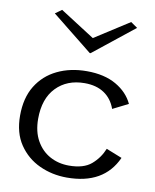

<svg xmlns="http://www.w3.org/2000/svg" viewBox="-88 -851 751 931"><g transform="rotate(10 287.5 -385.5)"><path d="M305 13Q232 13 169.5 -16Q107 -45 68.5 -102Q30 -159 30 -244Q30 -331 66.5 -390.5Q103 -450 167 -481Q231 -512 312 -512Q399 -512 457 -478.5Q515 -445 540 -391L464 -353Q447 -401 408.5 -427Q370 -453 312 -453Q225 -453 172 -398Q119 -343 119 -244Q119 -181 144 -136.5Q169 -92 211 -69Q253 -46 305 -46Q377 -46 415 -78.5Q453 -111 472 -158L550 -127Q487 13 305 13ZM142 -784 312 -675 482 -784 515 -761 314 -601H310L110 -761Z"/></g></svg>

Font: Panamera Medium
Style: Regular
Weight: 500
Designer: Bastien Sozeau
Foundry: NBR — Bastien Sozeau
Version: Version 3.002; ttfautohint (v1.8.4.7-5d5b);gftools[0.9.33]